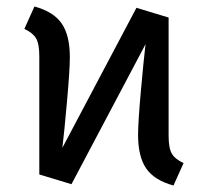

<svg xmlns="http://www.w3.org/2000/svg" viewBox="-20 -559 640 591"><path d="M545 -57 514 12Q455 -4 430 -40.5Q405 -77 405 -144Q405 -182 413.5 -277.5Q422 -373 428 -423L200 8L101 -22V-386Q101 -424 91 -441Q81 -458 55 -470L86 -539Q145 -523 170 -486.5Q195 -450 195 -383Q195 -345 186.5 -249.5Q178 -154 172 -104L400 -535L499 -505V-141Q499 -103 509 -86Q519 -69 545 -57Z"/></svg>

Font: Fira Sans
Style: Regular
Weight: 400
Designer: bBox Type GmbH & Carrois Corporate GbR & Edenspiekermann AG
Foundry: bBox Type GmbH & Carrois Corporate GbR & Edenspiekermann AG
Version: Version 4.301